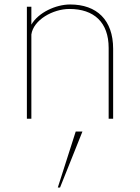

<svg xmlns="http://www.w3.org/2000/svg" viewBox="-20 -530 625 857"><path d="M120 -376C129 -441 216 -490 290 -490C399 -490 465 -431 465 -316V0H485V-312C485 -441 412 -510 293 -510C229 -510 151 -474 120 -420V-500H100V0H120ZM348 57H318L238 307H248Z"/></svg>

Font: Perun Thin
Style: Regular
Weight: 100
Foundry: Copyright (c) Stefan Peev, Context Ltd, 2016
Version: Version 1.089